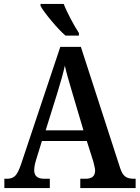

<svg xmlns="http://www.w3.org/2000/svg" viewBox="-20 -951 706 971"><path d="M2 -47H16Q42 -47 57 -62Q72 -77 87 -122L285 -714H389L587 -103Q597 -71 612.5 -59Q628 -47 655 -47H666V0H386V-47H413Q461 -47 461 -88Q461 -100 452 -134L419 -238H192L163 -144Q153 -112 153 -90Q153 -47 203 -47H232V0H2ZM402 -292 348 -474Q316 -580 308 -619Q297 -568 270 -481L211 -292ZM379 -784V-771H323H311Q280 -798 239.5 -846.5Q199 -895 185 -921V-931H289H302Q315 -898 337 -856.5Q359 -815 379 -784Z"/></svg>

Font: Noto Serif NarrowSemiBold
Style: Regular
Weight: 600
Width: 4
Designer: Monotype Design Team
Foundry: Monotype Imaging Inc.
Version: Version 1.001